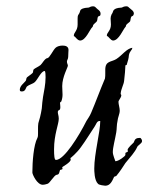

<svg xmlns="http://www.w3.org/2000/svg" viewBox="-20 -561 472 611"><path d="M427 -122C425 -122 424 -122 423 -122C407 -122 408 -110 405 -107C403 -105 386 -90 386 -84C386 -83 387 -81 387 -80C387 -76 379 -77 379 -73C379 -71 379 -70 379 -68C379 -64 357 -48 348 -48C348 -48 347 -48 347 -48C347 -50 339 -67 339 -77C339 -92 346 -116 350 -140C352 -151 351 -164 354 -176C355 -188 361 -198 361 -209C361 -218 357 -229 357 -237C357 -242 366 -250 366 -258C366 -260 364 -260 364 -263C365 -278 374 -292 375 -304C377 -321 379 -343 379 -351C379 -355 382 -354 383 -354C387 -366 390 -378 390 -384C392 -399 401 -401 401 -409C382 -406 369 -385 350 -373C334 -363 315 -368 315 -339V-328C315 -322 315 -316 314 -311C297 -271 285 -237 270 -202C265 -190 259 -183 255 -176C231 -128 184 -52 158 -52C153 -52 152 -66 152 -86C152 -133 167 -166 167 -183C167 -193 164 -198 164 -204C164 -214 172 -206 172 -220C172 -226 171 -231 171 -233C171 -237 175 -237 175 -238C178 -246 179 -253 179 -260C179 -269 178 -277 178 -287C178 -316 196 -347 196 -352C196 -356 193 -359 193 -365C193 -370 197 -373 197 -380C197 -390 198 -397 198 -402C198 -413 189 -416 179 -416C170 -416 161 -413 157 -409C149 -402 138 -377 131 -376C123 -376 114 -358 109 -354C103 -349 91 -344 87 -340C85 -337 86 -332 84 -329C78 -323 69 -318 66 -315C63 -312 64 -307 62 -304C56 -296 43 -288 43 -275C43 -270 47 -270 50 -270C62 -270 62 -283 66 -286C73 -292 85 -294 91 -300C100 -308 111 -335 122 -335C125 -335 125 -320 125 -315C125 -292 120 -271 117 -253C115 -241 114 -229 113 -216C110 -196 105 -178 102 -169C101 -163 101 -157 101 -151C101 -146 101 -141 101 -137C101 -131 101 -126 99 -122C87 -100 83 -46 83 -12C83 -6 98 27 116 27C120 27 125 26 131 24C139 22 152 -4 161 -5C169 -5 169 -15 171 -20C172 -21 179 -21 179 -24C179 -25 178 -27 178 -29C178 -30 205 -44 205 -53C205 -55 204 -57 204 -58C204 -57 225 -75 237 -92C254 -115 268 -139 281 -158C286 -165 288 -176 297 -176H299C299 -141 280 -72 280 -25C280 -18 280 13 292 24C295 28 313 30 315 30C331 30 337 15 343 2C343 1 349 0 350 -1C361 -14 372 -31 379 -42C394 -60 410 -78 416 -92C418 -99 432 -104 432 -112C432 -115 431 -118 427 -122ZM299 -512C300 -514 300 -516 300 -518C300 -527 289 -532 288 -534C284 -537 283 -541 276 -541C269 -541 263 -537 263 -537C257 -536 245 -537 237 -530C234 -527 235 -521 230 -515C227 -511 227 -506 227 -502C227 -496 227 -490 227 -483C227 -463 215 -458 215 -448C215 -447 215 -446 215 -446C219 -446 226 -432 235 -432C253 -432 266 -468 274 -475C277 -478 275 -479 277 -482C280 -486 286 -490 288 -493C291 -498 289 -503 292 -508C292 -509 298 -510 299 -512ZM404 -512C405 -514 406 -516 406 -518C406 -527 395 -532 394 -534C389 -537 389 -541 382 -541C374 -541 368 -537 368 -537C362 -536 351 -537 343 -530C339 -527 340 -521 335 -515C333 -511 332 -506 332 -502C332 -496 333 -490 333 -483C333 -463 320 -458 320 -448C320 -447 321 -446 321 -446C325 -446 332 -432 340 -432C358 -432 372 -468 379 -475C382 -478 380 -479 382 -482C385 -486 392 -490 394 -493C396 -498 395 -503 398 -508C398 -509 403 -510 404 -512Z"/></svg>

Font: Jim Nightshade
Style: Regular
Weight: 400
Designer: Astigmatic (AOETI)
Foundry: Astigmatic (AOETI)
Version: Version 1.000